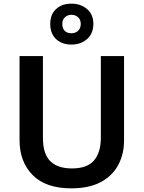

<svg xmlns="http://www.w3.org/2000/svg" viewBox="-20 -1021 787 1051"><path d="M659 -252Q659 -178 627.5 -118.5Q596 -59 532 -24.5Q468 10 370 10Q231 10 159 -62.5Q87 -135 87 -254V-714H215V-267Q215 -179 255 -139Q295 -99 374 -99Q457 -99 494.5 -142.5Q532 -186 532 -268V-714H659ZM371 -777Q319 -777 287 -807Q255 -837 255 -890Q255 -942 287 -971.5Q319 -1001 371 -1001Q422 -1001 456.5 -971.5Q491 -942 491 -891Q491 -837 456.5 -807Q422 -777 371 -777ZM371 -839Q393 -839 407.5 -852.5Q422 -866 422 -890Q422 -913 407.5 -926.5Q393 -940 371 -940Q350 -940 335.5 -926.5Q321 -913 321 -890Q321 -866 334 -852.5Q347 -839 371 -839Z"/></svg>

Font: Noto Sans Ethiopic SemiBold
Style: Regular
Weight: 600
Designer: Monotype Design Team
Foundry: Monotype Imaging Inc.
Version: Version 2.102; ttfautohint (v1.8.4.7-5d5b)